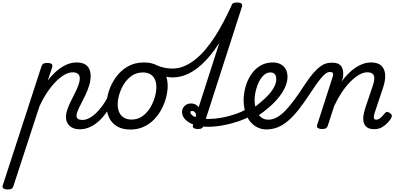

<svg xmlns="http://www.w3.org/2000/svg" viewBox="-155 -1020 3191 1540"><path d="M-95 500Q-111 500 -125 493Q-139 486 -133 467L176 -483Q183 -503 192.5 -509Q202 -515 221 -515Q252 -515 260.5 -505.5Q269 -496 262 -476L228 -373Q263 -420 301.5 -452.5Q340 -485 379.5 -502Q419 -519 459 -519Q498 -519 522.5 -506.5Q547 -494 559.5 -469.5Q572 -445 572 -411Q572 -373 560.5 -335.5Q549 -298 532.5 -262.5Q516 -227 499 -195Q482 -163 470.5 -136.5Q459 -110 459 -91Q459 -74 471 -66Q483 -58 505 -58Q519 -58 525.5 -46.5Q532 -35 529.5 -20.5Q527 -6 515.5 5.5Q504 17 483 17Q434 17 404 -10Q374 -37 374 -82Q374 -109 385 -141Q396 -173 412.5 -206.5Q429 -240 446 -273.5Q463 -307 474 -337Q485 -367 485 -392Q485 -414 471 -427Q457 -440 427 -440Q396 -440 361.5 -420Q327 -400 291.5 -364Q256 -328 223 -278.5Q190 -229 162 -169L-48 474Q-52 487 -62 493.5Q-72 500 -95 500Z M484 17Q470 17 463.5 5.5Q457 -6 459.5 -20.5Q462 -35 473.5 -46.5Q485 -58 506 -58Q532 -58 559.5 -72Q587 -86 614 -111.5Q641 -137 666.5 -172Q692 -207 714 -250Q721 -264 734 -263.5Q747 -263 756 -253Q765 -243 760 -229Q733 -170 702 -124Q671 -78 636 -47Q601 -16 563 0.5Q525 17 484 17Z M890 19Q828 19 785 -6Q742 -31 720.5 -75.5Q699 -120 699 -176Q699 -229 718 -288.5Q737 -348 774.5 -400.5Q812 -453 868.5 -486Q925 -519 1000 -519Q1062 -519 1104.5 -495.5Q1147 -472 1168.5 -429.5Q1190 -387 1190 -331Q1190 -291 1178.5 -243.5Q1167 -196 1143.5 -149.5Q1120 -103 1084 -65Q1048 -27 999.5 -4Q951 19 890 19ZM900 -61Q949 -61 986 -87Q1023 -113 1048 -153.5Q1073 -194 1086 -238.5Q1099 -283 1099 -321Q1099 -360 1086 -386Q1073 -412 1049 -425.5Q1025 -439 992 -439Q942 -439 904 -413.5Q866 -388 840.5 -348Q815 -308 802 -264Q789 -220 789 -183Q789 -144 802.5 -116.5Q816 -89 841 -75Q866 -61 900 -61Z M1228 -399Q1205 -399 1180.5 -404Q1156 -409 1129.5 -418.5Q1103 -428 1074 -439Q1059 -446 1055.5 -457.5Q1052 -469 1057.5 -480.5Q1063 -492 1075 -497Q1087 -502 1102 -496Q1134 -483 1165 -476.5Q1196 -470 1228 -470Q1276 -470 1321.5 -489Q1367 -508 1409.5 -541.5Q1452 -575 1491.5 -621.5Q1531 -668 1567.5 -724Q1604 -780 1637 -843.5Q1670 -907 1701 -973Q1706 -982 1712.5 -986Q1719 -990 1733 -990Q1751 -990 1756.5 -984Q1762 -978 1757 -967Q1724 -892 1687.5 -820.5Q1651 -749 1610.5 -685.5Q1570 -622 1526 -569.5Q1482 -517 1434 -478.5Q1386 -440 1334.5 -419.5Q1283 -399 1228 -399Z M1430 15Q1414 15 1400.5 8Q1387 1 1393 -18L1698 -968Q1705 -988 1714.5 -994Q1724 -1000 1743 -1000Q1774 -1000 1782.5 -990.5Q1791 -981 1784 -961L1478 -11Q1474 2 1463.5 8.5Q1453 15 1430 15Z M1513 -3Q1450 -3 1403 -19Q1356 -35 1330.5 -62Q1305 -89 1305 -122Q1305 -149 1325 -169.5Q1345 -190 1376 -190Q1406 -190 1425 -174Q1444 -158 1451.5 -134.5Q1459 -111 1452 -88L1415 -76Q1420 -93 1416.5 -105Q1413 -117 1404.5 -123.5Q1396 -130 1386 -130Q1380 -130 1376 -128Q1372 -126 1372 -119Q1372 -108 1386.5 -95.5Q1401 -83 1433 -74.5Q1465 -66 1520 -66Q1566 -66 1620.5 -75.5Q1675 -85 1730.5 -104Q1786 -123 1834 -151Q1843 -156 1853 -150.5Q1863 -145 1868.5 -134Q1874 -123 1872.5 -111Q1871 -99 1857 -91Q1811 -65 1751.5 -45Q1692 -25 1630 -14Q1568 -3 1513 -3Z M1836 -128Q1864 -144 1890 -163Q1916 -182 1939 -203Q1973 -231 2001 -262Q2029 -293 2045 -325Q2061 -357 2061 -385Q2061 -411 2049.5 -425Q2038 -439 2014 -439Q2000 -439 1993.5 -451Q1987 -463 1988.5 -479Q1990 -495 2001 -507Q2012 -519 2033 -519Q2070 -519 2096.5 -504.5Q2123 -490 2137 -464.5Q2151 -439 2151 -405Q2151 -361 2129.5 -315.5Q2108 -270 2071 -227Q2034 -184 1987 -146Q1960 -123 1929.5 -102.5Q1899 -82 1867 -64Z M1982 18Q1947 18 1918 5.5Q1889 -7 1866.5 -29Q1844 -51 1829 -80Q1814 -109 1806.5 -143.5Q1799 -178 1799 -214Q1799 -265 1813 -318.5Q1827 -372 1856 -417.5Q1885 -463 1929.5 -491Q1974 -519 2034 -519Q2045 -519 2049.5 -507Q2054 -495 2051 -479Q2048 -463 2038.5 -451Q2029 -439 2014 -439Q1991 -439 1971 -425Q1951 -411 1935.5 -387.5Q1920 -364 1909.5 -335Q1899 -306 1893 -275.5Q1887 -245 1887 -217Q1887 -187 1894 -159Q1901 -131 1914.5 -108.5Q1928 -86 1948.5 -73Q1969 -60 1997 -60Q2033 -60 2067.5 -79.5Q2102 -99 2137 -136Q2172 -173 2210 -225Q2248 -277 2290 -342Q2327 -398 2357 -432.5Q2387 -467 2412 -485.5Q2437 -504 2459 -510.5Q2481 -517 2502 -517Q2515 -517 2520 -505.5Q2525 -494 2522.5 -479.5Q2520 -465 2511 -453.5Q2502 -442 2486 -442Q2473 -442 2457 -430Q2441 -418 2421.5 -395Q2402 -372 2379 -339.5Q2356 -307 2330 -267Q2281 -192 2238 -138Q2195 -84 2154 -49.5Q2113 -15 2071 1.5Q2029 18 1982 18Z M2426 15Q2410 15 2396.5 8Q2383 1 2389 -18L2514 -406Q2520 -423 2515.5 -432.5Q2511 -442 2496 -442Q2482 -442 2476.5 -453.5Q2471 -465 2473 -479.5Q2475 -494 2484.5 -505.5Q2494 -517 2511 -517Q2542 -517 2560.5 -507Q2579 -497 2587.5 -480Q2596 -463 2597.5 -442Q2599 -421 2596 -399L2586 -367Q2613 -404 2641.5 -432Q2670 -460 2699.5 -479.5Q2729 -499 2760 -509Q2791 -519 2822 -519Q2875 -519 2902.5 -494Q2930 -469 2934 -423.5Q2938 -378 2917 -315L2849 -112Q2845 -97 2843.5 -85Q2842 -73 2846.5 -66.5Q2851 -60 2862 -60Q2875 -60 2886.5 -67Q2898 -74 2909 -85.5Q2920 -97 2930 -110Q2937 -119 2946 -122Q2955 -125 2969 -115Q2986 -105 2987.5 -94.5Q2989 -84 2983 -74Q2974 -57 2955 -36Q2936 -15 2909 0.5Q2882 16 2848 16Q2807 16 2787 0Q2767 -16 2761.5 -42Q2756 -68 2761 -98Q2766 -128 2776 -157L2839 -344Q2848 -373 2847.5 -394.5Q2847 -416 2833.5 -428Q2820 -440 2790 -440Q2759 -440 2724.5 -420Q2690 -400 2654.5 -364Q2619 -328 2586 -278.5Q2553 -229 2525 -169L2474 -11Q2470 2 2459.5 8.5Q2449 15 2426 15Z"/></svg>

Font: Playwrite SK
Style: Regular
Weight: 400
Designer: Veronika Burian, José Scaglione
Foundry: TypeTogether
Version: Version 1.002